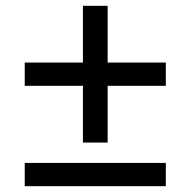

<svg xmlns="http://www.w3.org/2000/svg" viewBox="-20 -640 655 660"><path d="M265 -620V-425H65V-345H265V-150H350V-345H550V-425H350V-620ZM65 0H550V-80H65Z"/></svg>

Font: Jost-400-Book
Style: Regular
Weight: 400
Version: Version 3.200; ttfautohint (v0.97) -l 8 -r 50 -G 200 -x 14 -